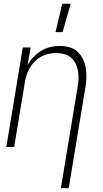

<svg xmlns="http://www.w3.org/2000/svg" viewBox="-20 -768 540 1003"><path d="M270 -600 305 -748H349L307 -600ZM298 215 385 -311Q389 -332 390 -354Q391 -376 387.5 -396.5Q384 -417 375 -435.5Q366 -454 351 -467Q336 -480 315.5 -485.5Q295 -491 273 -491Q253 -491 233 -486.5Q213 -482 194 -471.5Q175 -461 160 -445.5Q145 -430 134.5 -411.5Q124 -393 118 -373Q112 -353 109 -333L54 0H13L99 -520H140L124 -427Q136 -450 154.5 -469.5Q173 -489 195 -502.5Q217 -516 242 -522Q267 -528 292 -528Q318 -528 343 -521Q368 -514 386 -497Q404 -480 414.5 -457Q425 -434 428.5 -409Q432 -384 431 -357.5Q430 -331 425 -305L339 215Z"/></svg>

Font: Iosevka SS18 Extralight
Style: Italic
Weight: 200
Italic angle: -9°
Monospace: yes
Designer: Belleve Invis
Foundry: Belleve Invis
Version: Version 25.1.1; ttfautohint (v1.8.4)